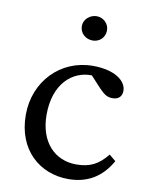

<svg xmlns="http://www.w3.org/2000/svg" viewBox="-84 -795 659 864"><g transform="rotate(10 245.5 -363.0)"><path d="M288 9C374 9 439 -29 483 -107L453 -132C414 -83 375 -62 312 -62C215 -62 142 -133 142 -260C142 -401 223 -471 312 -469L358 -419C385 -391 398 -384 422 -384C450 -384 464 -401 464 -425C464 -469 412 -512 310 -512C162 -512 50 -396 50 -243C50 -82 158 9 288 9ZM229 -680C229 -646 257 -624 288 -624C318 -624 344 -646 344 -680C344 -711 318 -735 288 -735C257 -735 229 -711 229 -680Z"/></g></svg>

Font: TPK Tissa Web Quiz
Style: Regular
Weight: 400
Designer: Jacques Le Bailly, Suppakit Chalermlarp | Katatrad Co.,Ltd.
Foundry: Jacques Le Bailly, Cadson Demak Co.,Ltd.
Version: Version 5.000;Glyphs 3.1.2 (3151)